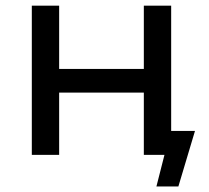

<svg xmlns="http://www.w3.org/2000/svg" viewBox="-20 -550 743 682"><path d="M93 -529.9H190.1V-305.1H490.9V-529.9H588V0H490.9V-221.1H190.1V0H93ZM570.6 -25.1 629.7 0H490.9V-84.9H672.6L613.6 112.4H535.6Z"/></svg>

Font: iiserrat Thin
Style: Regular
Weight: 100
Designer: Akira Ohta
Foundry: Akira Ohta
Version: Version 1.200;Glyphs 3.3.1 (3343)